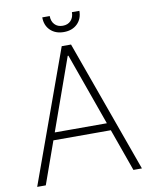

<svg xmlns="http://www.w3.org/2000/svg" viewBox="-97 -969 814 1040"><g transform="rotate(-10 310.5 -449.5)"><path d="M69.3 0H22L285.2 -727.5H336.4L598.1 0H551.3L312 -670.4H308.1ZM136.2 -273.9H485.4V-232.9H136.2ZM310.5 -800.8Q264.6 -800.8 236.6 -827.9Q208.5 -855 208.5 -899.4H249.5Q249.5 -870.6 265.9 -853Q282.2 -835.4 310.5 -835.4Q338.4 -835.4 355 -853Q371.6 -870.6 371.6 -899.4H412.6Q412.6 -855 384.5 -827.9Q356.4 -800.8 310.5 -800.8Z"/></g></svg>

Font: Inter Tight ExtraLight
Style: Regular
Weight: 250
Designer: Rasmus Andersson
Foundry: rsms
Version: Version 3.004